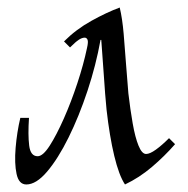

<svg xmlns="http://www.w3.org/2000/svg" viewBox="-20 -475 499 510"><path d="M429 -108 445 -92Q417 -60 383.5 -31.5Q350 -3 312 15Q296 -9 283.5 -61Q271 -113 263 -184Q259 -225 256 -272Q253 -319 249 -369H247Q235 -302 212.5 -234Q190 -166 162 -109.5Q134 -53 105 -19Q76 15 50 15Q30 15 24 -13Q18 -41 21.5 -82.5Q25 -124 34 -162H57Q54 -117 57.5 -88.5Q61 -60 80 -60Q94 -60 112 -88Q130 -116 149.5 -160Q169 -204 185.5 -254Q202 -304 211 -347Q215 -364 212.5 -369.5Q210 -375 205 -375Q198 -375 189.5 -369.5Q181 -364 166 -349L150 -365Q182 -397 222.5 -419.5Q263 -442 298 -455Q305 -426 308.5 -385Q312 -344 315 -302Q318 -260 321 -227Q326 -184 332.5 -147Q339 -110 348 -88Q357 -66 368 -66Q378 -66 394 -77.5Q410 -89 429 -108Z"/></svg>

Font: Bona Nova
Style: Italic
Weight: 400
Italic angle: -4°
Designer: Mateusz Machalski
Foundry: Capitalics
Version: Version 4.001; ttfautohint (v1.8.3)